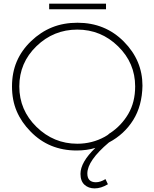

<svg xmlns="http://www.w3.org/2000/svg" viewBox="-20 -830 856 1064"><path d="M504.5 214Q470.5 214 448.2 193.8Q426 173.5 426 133.5Q426 69 508.5 -10.5Q461.5 4 404.5 4Q251.5 4 149.5 -101Q99 -152 72.8 -213.2Q46.5 -274.5 46.5 -351Q46.5 -427.5 73 -489.5Q99.5 -551.5 152.5 -602.2Q205.5 -653 268.8 -678.5Q332 -704 409.5 -704Q562.5 -704 666 -599.8Q769.5 -495.5 769.5 -355Q767.5 -243.5 718 -164.5Q668.5 -85.5 583.5 -40.5Q464 60.5 464 131.5Q464 179.5 511 180Q536.5 180 564.5 162.5L578 191Q540 214 504.5 214ZM408.5 -33.5Q490.5 -33.5 560.5 -72Q577 -80.5 590 -93L590.5 -92.5Q653.5 -134.5 691.2 -199.2Q729 -264 729 -351Q729 -481 634.2 -573.5Q539.5 -666 408.5 -666Q277 -666 182 -574Q87 -482 87 -351Q87 -220 182.2 -126.8Q277.5 -33.5 408.5 -33.5ZM567.5 -778.5H252.5V-809.5H567.5Z"/></svg>

Font: Argentum Novus ExtraLight
Style: Regular
Weight: 250
Designer: Julieta Ulanovsky (font) & Cristiano Sobral (main changes)
Foundry: Julieta Ulanovsky (font) & Cristiano Sobral (main changes)
Version: Version 3.00;November 27, 2020;FontCreator 13.0.0.2655 64-bi